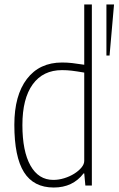

<svg xmlns="http://www.w3.org/2000/svg" viewBox="-20 -828 529 857"><path d="M220 9Q130 9 87 -59.5Q44 -128 44 -271Q44 -402 100 -475.5Q156 -549 257 -549Q280 -549 302 -546.5Q324 -544 356 -539V-808H390V0H361L356 -54H353Q305 9 220 9ZM218 -25Q242 -25 266.5 -32.5Q291 -40 311 -52.5Q331 -65 343.5 -80Q356 -95 356 -110V-504Q321 -510 300 -512.5Q279 -515 257 -515Q172 -515 126 -451.5Q80 -388 80 -270Q80 -153 116 -89Q152 -25 218 -25ZM455 -808H489L469 -580H455Z"/></svg>

Font: Encode Sans Compressed
Style: Thin
Weight: 100
Designer: Pablo Impallari, Andres Torresi
Foundry: Pablo Impallari, Andres Torresi
Version: Version 1.000; ttfautohint (v1.00) -l 8 -r 50 -G 200 -x 14 -